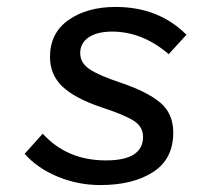

<svg xmlns="http://www.w3.org/2000/svg" viewBox="-20 -521 640 553"><path d="M269 12Q204 12 145.5 -12.5Q87 -37 51 -78L103 -136Q173 -59 285 -59Q392 -59 392 -127Q392 -156 365.5 -173Q339 -190 272 -212Q195 -238 159.5 -272Q124 -306 124 -357Q124 -426 177.5 -463.5Q231 -501 313 -501Q437 -501 517 -421L466 -365Q390 -430 303 -430Q260 -430 235.5 -413.5Q211 -397 211 -368Q211 -340 237.5 -322Q264 -304 327 -283Q404 -257 441.5 -225.5Q479 -194 479 -139Q479 -63 421 -25.5Q363 12 269 12Z"/></svg>

Font: TypoPRO Source Code Pro
Style: Italic
Weight: 500
Italic angle: -11°
Monospace: yes
Designer: Paul D. Hunt, Teo Tuominen
Foundry: Adobe Systems Incorporated
Version: Version 1.030;PS 1.0;hotconv 1.0.84;makeotf.lib2.5.63406